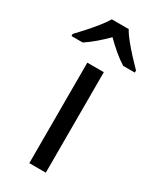

<svg xmlns="http://www.w3.org/2000/svg" viewBox="-236 -827 730 887"><g transform="rotate(30 129.0 -383.0)"><path d="M173 0H85V-536H173ZM173 -766Q185 -744 207.5 -716.5Q230 -689 254.5 -662.5Q279 -636 298 -617V-606H236Q210 -622 182 -645.5Q154 -669 127 -696Q100 -669 73 -646Q46 -623 20 -606H-40V-617Q-21 -637 2.5 -663Q26 -689 48 -716.5Q70 -744 83 -766Z"/></g></svg>

Font: Noto Sans Tamil Supplement
Style: Regular
Weight: 400
Designer: Ek Type
Foundry: Ek Type
Version: Version 2.001; ttfautohint (v1.8.4.7-5d5b)